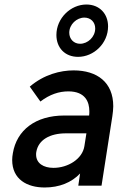

<svg xmlns="http://www.w3.org/2000/svg" viewBox="-20 -823 548 851"><path d="M326 -571C396 -571 459 -631 459 -706C459 -762 421 -803 363 -803C293 -803 230 -742 230 -668C230 -611 268 -571 326 -571ZM354 -745C382 -745 402 -725 402 -697C402 -659 369 -629 335 -629C307 -629 287 -650 287 -678C287 -715 320 -745 354 -745ZM430 0 478 -308C480 -323 482 -338 482 -352C482 -458 411 -511 306 -511C248 -511 175 -493 112 -439L159 -373C201 -405 242 -418 283 -418C359 -418 376 -370 376 -330C376 -323 376 -317 375 -311H265C137 -311 54 -246 37 -144C35 -133 34 -123 34 -114C34 -28 100 8 178 8C243 8 297 -14 335 -54L327 0ZM354 -175C345 -118 281 -79 217 -79C173 -79 140 -99 140 -138C140 -142 140 -146 141 -150C150 -203 201 -232 272 -232H363Z"/></svg>

Font: Arthouse Owned Medium
Style: Italic
Weight: 500
Italic angle: -10°
Designer: Jeremy Tribby
Foundry: Tribby Type
Version: Version 1.000;PS 001.000;hotconv 1.0.88;makeotf.lib2.5.64775